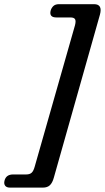

<svg xmlns="http://www.w3.org/2000/svg" viewBox="-85 -726 490 897"><path d="M77 53 265.5 -608.5Q270.5 -628.5 265.5 -636.5Q260.5 -644.5 244 -644.5H178.5Q144 -644.5 151.5 -676Q155.5 -690 164.8 -698.2Q174 -706.5 191 -706.5H354.5Q395 -706.5 382 -658L166.5 104Q160 128 148.2 139.2Q136.5 150.5 115 150.5H-38Q-54.5 150.5 -61 141.5Q-67.5 132.5 -64 118.5Q-57 89 -23.5 89H37.5Q54 89 62.8 81Q71.5 73 77 53Z"/></svg>

Font: Fraunces 144pt SuperSoft SemiBold
Style: Italic
Weight: 600
Italic angle: -16°
Version: Version 1.000;[b76b70a41]